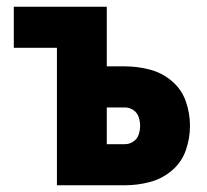

<svg xmlns="http://www.w3.org/2000/svg" viewBox="-20 -550 616 570"><path d="M149 0H351Q388 0 424.5 -9.5Q461 -19 490 -43.5Q519 -68 531.5 -103.5Q544 -139 544 -176Q544 -214 531.5 -249.5Q519 -285 490 -309.5Q461 -334 424.5 -343.5Q388 -353 351 -353H297V-530H21V-408H149ZM297 -122V-231H351Q364 -231 375.5 -223.5Q387 -216 391.5 -203Q396 -190 396 -176Q396 -163 391.5 -150Q387 -137 375.5 -129.5Q364 -122 351 -122Z"/></svg>

Font: Iosevka Sparkle Heavy
Style: Regular
Weight: 900
Designer: Belleve Invis
Foundry: Belleve Invis
Version: Version 4.5.0; ttfautohint (v1.8.3)